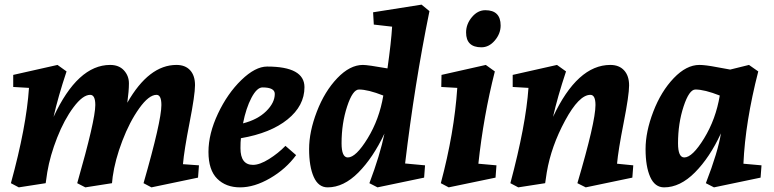

<svg xmlns="http://www.w3.org/2000/svg" viewBox="-20 -790 3338 828"><path d="M455 -510Q493 -510 514.5 -486.5Q536 -463 536 -430.5Q536 -398 529 -347Q622 -510 741 -510Q779 -510 800 -487Q821 -464 821 -422.5Q821 -381 797.5 -261Q774 -141 769 -82L838 -77L834 -24L633 18L599 0Q676 -268 676 -337Q676 -381 655 -381Q622 -381 580.5 -323Q539 -265 507.5 -182.5Q476 -100 466 -28L463 0L348 18L313 0Q391 -272 391 -337Q391 -381 369 -381Q337 -381 297 -327.5Q257 -274 226.5 -196.5Q196 -119 184 -48L177 0L61 18L27 0Q94 -244 105 -411L37 -415V-467L228 -510L267 -482Q230 -371 211 -286Q315 -510 455 -510Z M1132 -503Q1293 -503 1293 -414Q1293 -334 1220 -275Q1147 -216 1019 -194Q1017 -179 1017 -151Q1017 -79 1071 -79Q1100 -79 1140 -104Q1180 -129 1211 -161L1257 -121Q1213 -61 1145 -21.5Q1077 18 1015.5 18Q954 18 916.5 -19.5Q879 -57 879 -135Q879 -213 920 -300Q961 -387 1021 -445Q1081 -503 1132 -503ZM1112 -413Q1088 -413 1064.5 -368.5Q1041 -324 1028 -258Q1091 -274 1128 -310.5Q1165 -347 1165 -385Q1165 -413 1112 -413Z M1393 18Q1353 18 1333 -27Q1313 -72 1313 -147Q1313 -222 1346.5 -309Q1380 -396 1434.5 -453Q1489 -510 1545 -510Q1566 -510 1651 -495Q1667 -608 1671 -675L1592 -684L1589 -737L1798 -770L1832 -742Q1768 -428 1727 -85L1813 -77L1809 -24L1608 18L1573 0Q1619 -122 1638 -214Q1589 -110 1525.5 -46Q1462 18 1393 18ZM1528 -404Q1501 -404 1477 -331Q1453 -258 1453 -172Q1453 -111 1480 -111Q1515 -111 1565.5 -193.5Q1616 -276 1633 -378Q1567 -404 1528 -404Z M2075 -510 2114 -482Q2065 -289 2043 -84L2121 -77L2117 -24L1915 18L1881 0Q1939 -217 1952 -411L1883 -415L1884 -467ZM2073 -746Q2139 -746 2139 -680Q2139 -645 2114 -615.5Q2089 -586 2056 -586Q1990 -586 1990 -650Q1990 -686 2015 -716Q2040 -746 2073 -746Z M2612 -510Q2650 -510 2671.5 -486.5Q2693 -463 2693 -421.5Q2693 -380 2669.5 -260.5Q2646 -141 2641 -84L2711 -77L2707 -24L2506 18L2470 0Q2548 -264 2548 -337Q2548 -381 2526 -381Q2477 -381 2417 -270Q2357 -159 2338 -47Q2337 -41 2331 0L2215 18L2181 0Q2248 -251 2259 -411L2191 -415V-467L2382 -510L2421 -482Q2384 -371 2365 -286Q2470 -510 2612 -510Z M2844 18Q2804 18 2784 -27Q2764 -72 2764 -147Q2764 -222 2797.5 -309Q2831 -396 2885.5 -453Q2940 -510 2996 -510Q3022 -510 3071 -500.5Q3120 -491 3129 -490L3210 -510L3250 -482Q3194 -264 3186 -84L3264 -77L3260 -24L3059 18L3024 0Q3077 -137 3089 -215Q3041 -111 2977 -46.5Q2913 18 2844 18ZM2931 -111Q2966 -111 3016.5 -193.5Q3067 -276 3084 -378Q3018 -404 2979 -404Q2952 -404 2928 -331Q2904 -258 2904 -172Q2904 -111 2931 -111Z"/></svg>

Font: Andada
Style: Bold Italic
Weight: 700
Italic angle: -8.29999°
Designer: Carolina Giovagnoli
Foundry: Carolina Giovagnoli
Version: Version 1.003